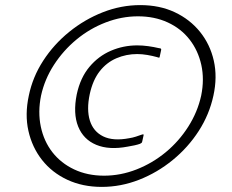

<svg xmlns="http://www.w3.org/2000/svg" viewBox="-20 -708 908 753"><path d="M93 -333Q108 -406 149.5 -470Q191 -534 251.5 -583Q312 -632 383.5 -660Q455 -688 530 -688Q606 -688 665.5 -660Q725 -632 764.5 -583Q804 -534 818.5 -470Q833 -406 817 -333Q801 -259 759.5 -194.5Q718 -130 657.5 -80.5Q597 -31 525.5 -3Q454 25 379 25Q304 25 244 -3Q184 -31 145 -80.5Q106 -130 91.5 -194.5Q77 -259 93 -333ZM141 -333Q128 -269 140 -211.5Q152 -154 185.5 -111Q219 -68 271 -43.5Q323 -19 388 -19Q453 -19 515.5 -43.5Q578 -68 630 -111Q682 -154 718.5 -211.5Q755 -269 769 -333Q782 -397 769.5 -453.5Q757 -510 723.5 -553Q690 -596 638 -620Q586 -644 521 -644Q457 -644 394.5 -620Q332 -596 280 -553Q228 -510 191.5 -453.5Q155 -397 141 -333ZM281 -338Q295 -403 330.5 -445.5Q366 -488 415 -509Q464 -530 518 -530Q539 -530 561 -527Q583 -524 604 -519Q608 -519 610.5 -517.5Q613 -516 612 -512L606 -484Q606 -480 596 -484Q578 -489 557.5 -492.5Q537 -496 518 -496Q475 -496 436.5 -479.5Q398 -463 371 -428.5Q344 -394 332 -339Q319 -278 332.5 -235Q346 -192 385 -173Q424 -154 487 -166Q500 -168 512.5 -172Q525 -176 533 -179Q541 -182 542.5 -181Q544 -180 543 -177L538 -154Q537 -149 535 -147.5Q533 -146 529 -144Q521 -141 507.5 -138Q494 -135 481 -133Q408 -119 357.5 -140Q307 -161 286.5 -212Q266 -263 281 -338Z"/></svg>

Font: Glory Light
Style: Italic
Weight: 300
Italic angle: -12°
Version: Version 1.011